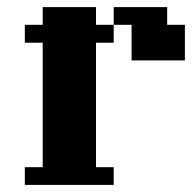

<svg xmlns="http://www.w3.org/2000/svg" viewBox="-20 -520 540 540"><path d="M299.8 -49.8V0H49.8V-49.8H100.1V-399.9H49.8V-450.2H100.1V-500H250V-450.2H299.8V-500H450.2V-450.2H500V-350.1H350.1V-450.2H299.8V-399.9H250V-49.8Z"/></svg>

Font: Redaction 50
Style: Bold
Weight: 700
Designer: Jeremy Mickel / Forest Young
Foundry: MCKL
Version: Version 2.001;hotconv 1.0.113;makeotfexe 2.5.65598 DEVELOPME